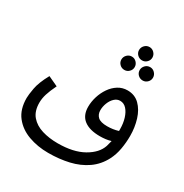

<svg xmlns="http://www.w3.org/2000/svg" viewBox="-204 -887 1183 1235"><g transform="rotate(30 387.0 -270.0)"><path d="M326 188Q247 188 179.5 163.5Q112 139 71 87Q30 35 30 -49Q30 -72 39 -122.5Q48 -173 87 -244L160 -210Q137 -163 126.5 -129Q116 -95 116 -64Q116 -1 147.5 35.5Q179 72 231.5 88Q284 104 348 104Q464 104 537.5 62.5Q611 21 631 -40Q637 -60 642 -82Q623 -76 602 -73.5Q581 -71 560 -71Q484 -71 442.5 -102.5Q401 -134 401 -198Q401 -236 413 -274.5Q425 -313 447 -345Q469 -377 500 -396.5Q531 -416 569 -416Q623 -416 658.5 -381Q694 -346 711.5 -289.5Q729 -233 729 -170Q729 -121 720.5 -72.5Q712 -24 691 17Q659 79 604.5 117Q550 155 479 171.5Q408 188 326 188ZM480 -218Q480 -187 500 -168.5Q520 -150 569 -150Q612 -150 651 -162Q651 -169 651 -176Q651 -218 640 -254Q629 -290 609 -312Q589 -334 561 -334Q538 -334 519.5 -316.5Q501 -299 490.5 -272Q480 -245 480 -218ZM552 -629Q531 -629 516.5 -643.5Q502 -658 502 -678Q502 -698 516.5 -713Q531 -728 552 -728Q572 -728 586.5 -713Q601 -698 601 -678Q601 -658 586.5 -643.5Q572 -629 552 -629ZM484 -519Q463 -519 448.5 -533.5Q434 -548 434 -568Q434 -588 448.5 -603Q463 -618 484 -618Q504 -618 518.5 -603Q533 -588 533 -568Q533 -548 518.5 -533.5Q504 -519 484 -519ZM620 -519Q599 -519 584.5 -533.5Q570 -548 570 -568Q570 -588 584.5 -603Q599 -618 620 -618Q640 -618 654.5 -603Q669 -588 669 -568Q669 -548 654.5 -533.5Q640 -519 620 -519Z"/></g></svg>

Font: Noto Sans Living
Style: Regular
Weight: 400
Designer: Monotype Design Team
Foundry: Monotype Imaging Inc.
Version: Version 2.013; ttfautohint (v1.8.4.7-5d5b)